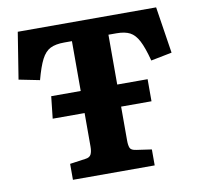

<svg xmlns="http://www.w3.org/2000/svg" viewBox="-78 -783 904 865"><g transform="rotate(-10 373.5 -350.0)"><path d="M187 0V-73L258 -83Q278 -85 284.5 -98Q291 -111 291 -134V-287H145L156 -388H291V-616H256Q216 -616 192 -604Q168 -592 151.5 -560Q135 -528 119 -468L24 -487L58 -700H691L724 -487L628 -468Q612 -529 595.5 -560.5Q579 -592 556 -604Q533 -616 495 -616H458V-388H597V-287H458V-132Q458 -110 463 -98Q468 -86 492 -83L561 -73V0Z"/></g></svg>

Font: Literata 12pt
Style: Bold
Weight: 700
Designer: Latin by Veronika Burian and Jose Scaglione. Greek by Irene Vlachou. Cyrillic by Vera Evstafieva.
Foundry: TypeTogether
Version: Version 3.002